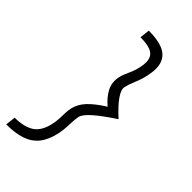

<svg xmlns="http://www.w3.org/2000/svg" viewBox="-326 -1026 1252 1252"><g transform="rotate(45 300.0 -400.0)"><path d="M17 145 25 75Q109 75 159 43.5Q209 12 227 -70Q234 -103 235 -128.5Q236 -154 236.5 -177Q237 -200 242 -225Q253 -276 292.5 -318Q332 -360 403 -404Q355 -445 331.5 -490Q308 -535 319 -591Q324 -614 333.5 -635Q343 -656 353.5 -681Q364 -706 371 -741Q382 -793 370 -822.5Q358 -852 324 -864Q290 -876 234 -876L242 -945Q323 -945 373 -924.5Q423 -904 441.5 -857.5Q460 -811 443 -733Q433 -687 415.5 -646.5Q398 -606 390 -569Q385 -545 414.5 -501.5Q444 -458 511 -397Q421 -338 372 -295Q323 -252 316 -223Q310 -191 309 -145.5Q308 -100 299 -55Q283 19 247.5 63Q212 107 155 126Q98 145 17 145Z"/></g></svg>

Font: Victor Mono
Style: Italic
Weight: 400
Italic angle: -12°
Monospace: yes
Designer: Rune Bjørnerås
Version: Version 1.561;gftools[0.9.30]